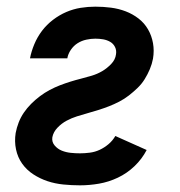

<svg xmlns="http://www.w3.org/2000/svg" viewBox="-20 -548 540 576"><path d="M220 8Q195 8 170 5.5Q145 3 122.5 -4.5Q100 -12 80 -25Q60 -38 46.5 -57Q33 -76 28 -100Q23 -124 27 -149Q30 -165 36 -180.5Q42 -196 51.5 -210Q61 -224 73.5 -236.5Q86 -249 100 -259.5Q114 -270 129 -278Q144 -286 159.5 -292Q175 -298 191 -303Q207 -308 223 -312Q239 -316 255.5 -321Q272 -326 286.5 -334.5Q301 -343 313.5 -356Q326 -369 328 -385Q330 -397 325 -407Q320 -417 310.5 -422.5Q301 -428 289.5 -430Q278 -432 266 -432Q253 -432 239 -429Q225 -426 213 -418.5Q201 -411 192.5 -398.5Q184 -386 182 -373H70Q74 -394 83 -415.5Q92 -437 106 -455.5Q120 -474 139 -488.5Q158 -503 179 -512Q200 -521 222 -524.5Q244 -528 266 -528Q290 -528 313 -525Q336 -522 357 -514Q378 -506 395.5 -492.5Q413 -479 424 -460Q435 -441 439 -418.5Q443 -396 439 -372Q436 -356 429.5 -340.5Q423 -325 414 -310.5Q405 -296 392.5 -284Q380 -272 366.5 -261.5Q353 -251 337.5 -243Q322 -235 306.5 -229Q291 -223 275 -218Q259 -213 243 -208.5Q227 -204 211 -199Q195 -194 180 -186Q165 -178 152.5 -165Q140 -152 137 -136Q135 -122 144 -111.5Q153 -101 165.5 -96Q178 -91 192 -89.5Q206 -88 220 -88Q234 -88 249.5 -90Q265 -92 279 -98.5Q293 -105 305.5 -115.5Q318 -126 326 -140L420 -98Q406 -71 383.5 -49.5Q361 -28 333.5 -15Q306 -2 277 3Q248 8 220 8Z"/></svg>

Font: Iosevka SS04
Style: Bold Italic
Weight: 700
Italic angle: -9°
Monospace: yes
Designer: Belleve Invis
Foundry: Belleve Invis
Version: Version 19.0.0; ttfautohint (v1.8.4)